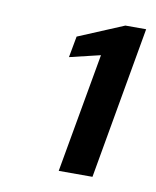

<svg xmlns="http://www.w3.org/2000/svg" viewBox="-52 -746 356 437"><g transform="rotate(10 126.0 -528.0)"><path d="M112 -352 161 -628 90 -611 99 -660 204 -704H252L190 -352Z"/></g></svg>

Font: DM Sans Medium
Style: Italic
Weight: 500
Italic angle: -10°
Designer: Colophon Foundry, Jonny Pinhorn
Foundry: Colophon Foundry
Version: Version 4.004;gftools[0.9.30]